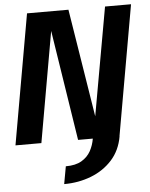

<svg xmlns="http://www.w3.org/2000/svg" viewBox="-80 -724 778 993"><g transform="rotate(-5 308.5 -227.0)"><path d="M212.5 221.5 229 130.5Q280 130.5 311.2 112Q342.5 93.5 358.8 63.8Q375 34 380.5 0H304L214.5 -573.5L113.5 0H-21L98 -675H313L403 -114L503 -675H638L519 0H519.5Q507 72.5 462.5 121.8Q418 171 352.8 196.2Q287.5 221.5 212.5 221.5Z"/></g></svg>

Font: Anybody SemiBold
Style: Italic
Weight: 600
Italic angle: -10°
Designer: Tyler Finck
Foundry: Etcetera Type Company
Version: Version 1.010; ttfautohint (v1.8.3) -l 8 -r 50 -G 200 -x 14 